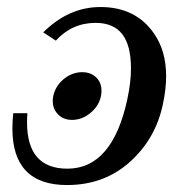

<svg xmlns="http://www.w3.org/2000/svg" viewBox="-20 -516 536 544"><path d="M184.1 -176.3Q156.2 -176.3 140.6 -196.3Q129.4 -210 129.4 -229.5Q129.4 -236.8 130.9 -244.1Q137.2 -272.9 160.9 -292.2Q184.6 -311.5 212.9 -311.5Q240.7 -311.5 256.8 -292Q267.6 -279.3 267.6 -258.3Q267.6 -251.5 266.1 -244.1Q260.3 -215.8 236.3 -196Q212.4 -176.3 184.1 -176.3ZM169.9 8.3Q15.1 8.3 15.1 -152.3Q15.1 -172.4 17.6 -195.3H57.6Q56.6 -181.6 56.6 -169.4Q56.6 -38.1 170.9 -38.1Q298.3 -38.1 340.8 -234.9Q351.1 -283.2 351.1 -321.8Q351.1 -387.7 326.2 -419.4Q301.3 -451.2 251 -451.2Q184.1 -451.2 138.2 -400.9L102.5 -424.3Q174.8 -496.1 264.6 -496.1Q364.7 -496.1 416.5 -420.9Q450.7 -371.6 450.7 -300.3Q450.7 -263.2 441.4 -220.2Q420.9 -122.6 347.9 -57.1Q274.9 8.3 169.9 8.3Z"/></svg>

Font: Munson
Style: Italic
Weight: 400
Italic angle: -12°
Designer: Paul James MIller
Foundry: High-Logic / Made with FontCreator
Version: Version 2.10;May 5, 2019;FontCreator 11.5.0.2430 64-bit